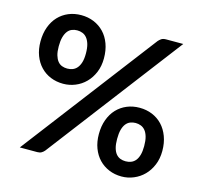

<svg xmlns="http://www.w3.org/2000/svg" viewBox="-106 -848 1033 976"><g transform="rotate(15 410.0 -360.0)"><path d="M685.5 -170Q685.5 -199 680 -218.5Q674.5 -238 664.8 -250Q655 -262 641.8 -267.2Q628.5 -272.5 613.5 -272.5Q598.5 -272.5 585.5 -267.2Q572.5 -262 563 -250Q553.5 -238 548.2 -218.5Q543 -199 543 -170Q543 -142 548.2 -123Q553.5 -104 563 -92.5Q572.5 -81 585.5 -76Q598.5 -71 613.5 -71Q628.5 -71 641.8 -76Q655 -81 664.8 -92.5Q674.5 -104 680 -123Q685.5 -142 685.5 -170ZM781 -170Q781 -129 767.2 -96Q753.5 -63 730.5 -39.8Q707.5 -16.5 677 -3.8Q646.5 9 613.5 9Q577.5 9 547 -3.8Q516.5 -16.5 494.2 -39.8Q472 -63 459.5 -96Q447 -129 447 -170Q447 -212 459.5 -246Q472 -280 494.2 -303.5Q516.5 -327 547 -339.8Q577.5 -352.5 613.5 -352.5Q649.5 -352.5 680.2 -339.8Q711 -327 733.2 -303.5Q755.5 -280 768.2 -246Q781 -212 781 -170ZM613 -703.5Q619.5 -711 628.2 -717Q637 -723 653 -723H743L206 -18.5Q199.5 -10.5 190.5 -5.2Q181.5 0 168.5 0H76.5ZM277.5 -548Q277.5 -577 271.8 -596.5Q266 -616 256.2 -628Q246.5 -640 233.2 -645.2Q220 -650.5 205 -650.5Q190 -650.5 177 -645.2Q164 -640 154.8 -628Q145.5 -616 140 -596.5Q134.5 -577 134.5 -548Q134.5 -520 140 -501.2Q145.5 -482.5 154.8 -471Q164 -459.5 177 -454.5Q190 -449.5 205 -449.5Q220 -449.5 233.2 -454.5Q246.5 -459.5 256.2 -471Q266 -482.5 271.8 -501.2Q277.5 -520 277.5 -548ZM372.5 -548Q372.5 -507 358.8 -474Q345 -441 322 -417.8Q299 -394.5 268.5 -382Q238 -369.5 205 -369.5Q169 -369.5 138.5 -382Q108 -394.5 85.8 -417.8Q63.5 -441 51 -474Q38.5 -507 38.5 -548Q38.5 -590 51 -624Q63.5 -658 85.8 -681.5Q108 -705 138.5 -717.8Q169 -730.5 205 -730.5Q241 -730.5 271.8 -717.8Q302.5 -705 325 -681.5Q347.5 -658 360 -624Q372.5 -590 372.5 -548Z"/></g></svg>

Font: Lato
Style: Bold
Weight: 700
Designer: Lukasz Dziedzic with Adam Twardoch and Botio Nikoltchev
Foundry: tyPoland Lukasz Dziedzic
Version: Version 2.010; 2014-09-01; http://www.latofonts.com/; ttfaut